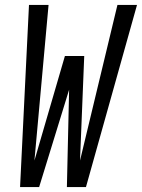

<svg xmlns="http://www.w3.org/2000/svg" viewBox="-20 -755 573 775"><path d="M61 0 97 -735H176L119 -107L242 -529H320L303 -107L454 -735H533L327 0H250L259 -393L138 0Z"/></svg>

Font: Iosevka SS18
Style: Italic
Weight: 400
Italic angle: -9°
Monospace: yes
Designer: Belleve Invis
Foundry: Belleve Invis
Version: Version 25.1.1; ttfautohint (v1.8.4)